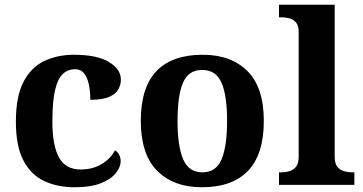

<svg xmlns="http://www.w3.org/2000/svg" viewBox="-20 -780 1532 810"><path d="M295 10Q222 10 166 -16.5Q110 -43 78.5 -103.5Q47 -164 47 -266Q47 -374 79.5 -435.5Q112 -497 167.5 -523Q223 -549 292 -549Q389 -549 439.5 -518.5Q490 -488 490 -444Q490 -423 479.5 -403.5Q469 -384 441 -371.5Q413 -359 361 -359Q361 -394 355 -423Q349 -452 335 -470Q321 -488 296 -488Q267 -488 245.5 -468.5Q224 -449 212.5 -401Q201 -353 201 -267Q201 -166 229 -115.5Q257 -65 320 -65Q372 -65 410 -88.5Q448 -112 465 -146Q477 -139 483 -126.5Q489 -114 489 -100Q489 -75 468.5 -49.5Q448 -24 405.5 -7Q363 10 295 10Z M832 10Q712 10 643 -59.5Q574 -129 574 -270Q574 -411 640 -480Q706 -549 835 -549Q955 -549 1024 -480Q1093 -411 1093 -270Q1093 -129 1026.5 -59.5Q960 10 832 10ZM834 -53Q892 -53 915 -108.5Q938 -164 938 -270Q938 -377 914.5 -431Q891 -485 833 -485Q775 -485 752 -431Q729 -377 729 -270Q729 -164 752.5 -108.5Q776 -53 834 -53Z M1157 0V-53H1169Q1184 -53 1200.5 -57.5Q1217 -62 1228.5 -76Q1240 -90 1240 -118V-646Q1240 -673 1228 -686Q1216 -699 1199.5 -703Q1183 -707 1169 -707H1157V-760H1392V-118Q1392 -90 1403.5 -76Q1415 -62 1432 -57.5Q1449 -53 1463 -53H1475V0Z"/></svg>

Font: Noto Serif Yezidi
Style: Bold
Weight: 700
Designer: Dalton Maag Ltd
Foundry: Dalton Maag Ltd
Version: Version 1.001; ttfautohint (v1.8.4.7-5d5b)